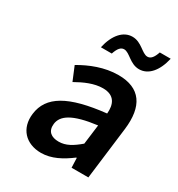

<svg xmlns="http://www.w3.org/2000/svg" viewBox="-170 -809 863 931"><g transform="rotate(30 261.5 -343.0)"><path d="M68 -132C57 -46 111 12 197 12C255 12 308 -17 357 -54H360L362 0H456L492 -291C509 -428 458 -503 335 -503C257 -503 184 -473 126 -439L158 -362C204 -388 253 -410 302 -410C368 -410 385 -366 380 -314C176 -292 81 -237 68 -132ZM181 -141C187 -190 236 -225 371 -242L357 -132C317 -98 284 -78 244 -78C203 -78 176 -97 181 -141ZM193 -577H254C265 -610 278 -625 296 -625C328 -625 354 -577 406 -577C457 -577 497 -622 514 -698H453C442 -665 429 -650 411 -650C380 -650 353 -698 301 -698C250 -698 210 -653 193 -577Z"/></g></svg>

Font: Falling Sky
Style: Obl
Weight: 400
Designer: Paul D. Hunt
Foundry: Adobe Systems Incorporated
Version: Version 1.02